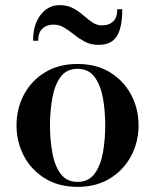

<svg xmlns="http://www.w3.org/2000/svg" viewBox="-20 -719 604 749"><path d="M282.5 10Q209 10 155.5 -23Q102 -56 73.2 -110.5Q44.5 -165 44.5 -230Q44.5 -295 73.2 -349.5Q102 -404 155.5 -436.8Q209 -469.5 282.5 -469.5Q356 -469.5 409.2 -436.8Q462.5 -404 491.5 -349.5Q520.5 -295 520.5 -230Q520.5 -165 491.5 -110.5Q462.5 -56 409.2 -23Q356 10 282.5 10ZM282.5 -9.5Q326 -9.5 349.5 -42Q373 -74.5 381.8 -125Q390.5 -175.5 390.5 -230Q390.5 -284.5 381.8 -335Q373 -385.5 349.5 -418Q326 -450.5 282.5 -450.5Q239 -450.5 215.8 -418Q192.5 -385.5 183.8 -335Q175 -284.5 175 -230Q175 -175.5 183.8 -125Q192.5 -74.5 215.8 -42Q239 -9.5 282.5 -9.5ZM364 -544Q334 -544 311.5 -556Q289 -568 269.8 -583.5Q250.5 -599 231 -611Q211.5 -623 188 -623Q163 -623 146 -607.8Q129 -592.5 129 -560H109Q109 -624 138.8 -661.5Q168.5 -699 212 -699Q243 -699 265 -687Q287 -675 304.8 -659.5Q322.5 -644 339.8 -632Q357 -620 378 -620Q405.5 -620 421.5 -635.5Q437.5 -651 437.5 -683H457Q457 -612 436 -578Q415 -544 364 -544Z"/></svg>

Font: Bodoni Moda SemiBold
Style: Regular
Weight: 600
Designer: Owen Earl
Foundry: indestructible type
Version: Version 2.005; ttfautohint (v1.8.4.7-5d5b)